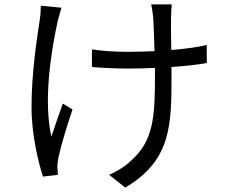

<svg xmlns="http://www.w3.org/2000/svg" viewBox="-20 -797 1040 871"><path d="M165 -771C165 -754 164 -728 160 -705C148 -623 123 -470 123 -310C123 -185 155 -56 175 4L243 -4L240 -38C240 -49 242 -67 245 -82C255 -131 285 -231 309 -300L265 -327C247 -278 227 -219 213 -177C177 -339 210 -554 241 -698C246 -717 253 -744 259 -762ZM918 -593C871 -582 815 -575 757 -570C756 -632 755 -697 756 -719C757 -741 757 -760 759 -777H666C669 -762 673 -740 675 -718C677 -693 679 -627 681 -565C639 -563 597 -562 556 -562C503 -562 440 -566 397 -573V-493C440 -489 510 -486 557 -486C598 -486 641 -487 683 -489V-460C683 -269 678 -158 572 -66C547 -41 506 -17 475 -4L548 54C758 -70 758 -231 758 -459V-493C817 -497 873 -503 918 -511Z"/></svg>

Font: Source Han Sans CN Regular
Style: Regular
Weight: 400
Designer: Ryoko NISHIZUKA (kana & ideographs); Paul D. Hunt (Latin, Greek & Cyrillic); Wenlong ZHANG (bopomofo); Sandoll Communica
Foundry: Adobe Systems Incorporated
Version: Version 1.004;PS 1.004;hotconv 1.0.82;makeotf.lib2.5.63406